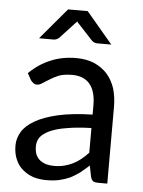

<svg xmlns="http://www.w3.org/2000/svg" viewBox="-52 -759 602 809"><g transform="rotate(5 248.5 -354.5)"><path d="M344.7 -227.5Q283.2 -225.6 240.2 -217.8Q197.3 -210.9 169.9 -198.2Q142.6 -185.5 129.9 -168.9Q118.2 -151.4 118.2 -130.9Q118.2 -110.4 124 -95.7Q130.9 -81.1 141.6 -72.3Q153.3 -63.5 168.9 -58.6Q183.6 -54.7 201.2 -54.7Q224.6 -54.7 244.1 -59.6Q263.7 -64.5 281.2 -73.2Q298.8 -82 314.5 -94.7Q330.1 -107.4 344.7 -123Q344.7 -158.2 344.7 -227.5ZM57.6 -434.6Q99.6 -475.6 148.4 -495.1Q196.3 -515.6 255.9 -515.6Q297.9 -515.6 331.1 -502Q364.3 -487.3 386.7 -462.9Q409.2 -437.5 420.9 -402.3Q431.6 -366.2 431.6 -324.2Q431.6 -215.8 431.6 0Q421.9 0 392.6 0Q379.9 0 372.1 -3.9Q365.2 -8.8 361.3 -21.5Q358.4 -37.1 351.6 -69.3Q331.1 -50.8 312.5 -36.1Q293.9 -22.5 272.5 -11.7Q252 -2.9 227.5 2.9Q204.1 7.8 174.8 7.8Q145.5 7.8 119.1 0Q93.8 -8.8 74.2 -25.4Q54.7 -41 43.9 -66.4Q32.2 -91.8 32.2 -127Q32.2 -156.2 48.8 -184.6Q65.4 -211.9 102.5 -233.4Q139.6 -254.9 199.2 -268.6Q258.8 -282.2 344.7 -284.2Q344.7 -297.9 344.7 -324.2Q344.7 -382.8 319.3 -413.1Q293.9 -443.4 245.1 -443.4Q211.9 -443.4 189.5 -435.5Q168 -426.8 151.4 -416Q134.8 -406.2 123 -398.4Q111.3 -389.6 99.6 -389.6Q90.8 -389.6 85 -394.5Q78.1 -399.4 73.2 -406.2Q68.4 -416 57.6 -434.6ZM397.5 -585Q382.8 -585 337.9 -585Q332 -585 327.1 -586.9Q321.3 -588.9 315.4 -593.8Q294.9 -616.2 253.9 -660.2Q249 -664.1 246.1 -669.9Q243.2 -667 241.2 -664.1Q239.3 -662.1 237.3 -660.2Q216.8 -637.7 175.8 -593.8Q165 -585 153.3 -585Q132.8 -585 91.8 -585Q119.1 -617.2 203.1 -716.8Q223.6 -716.8 286.1 -716.8Q313.5 -683.6 397.5 -585Z"/></g></svg>

Font: Lato
Style: Regular
Weight: 400
Designer: Lukasz Dziedzic with Adam Twardoch and Botio Nikoltchev
Version: Version 2.015; 2015-08-06; http://www.latofonts.com/